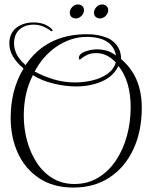

<svg xmlns="http://www.w3.org/2000/svg" viewBox="-20 -806 699 864"><path d="M310 38Q220 38 157 -3.5Q94 -45 61 -116Q28 -187 28 -276Q28 -402 86 -498Q22 -551 22 -610Q22 -656 53 -680.5Q84 -705 131 -705Q183 -705 212 -676Q217 -671 217 -668Q217 -666 214 -666Q211 -666 210 -666Q192 -680 172.5 -687.5Q153 -695 132 -695Q92 -695 68 -673.5Q44 -652 43 -612Q43 -558 95 -513Q189 -652 370 -652Q433 -652 476 -629Q525 -598 525 -540Q618 -462 618 -321Q618 -216 580.5 -135Q543 -54 474 -8Q405 38 310 38ZM317 -435Q358 -435 397 -444.5Q436 -454 464 -474Q492 -494 501 -525Q462 -567 413 -567Q389 -567 372 -559Q355 -551 340 -538Q335 -538 335 -545Q335 -559 349.5 -567.5Q364 -576 382.5 -580Q401 -584 414 -584Q436 -584 458 -578.5Q480 -573 502 -556Q486 -640 369 -640Q298 -640 231 -594Q171 -551 136 -484Q177 -462 223 -448.5Q269 -435 317 -435ZM315 22Q374 22 421 -6Q468 -34 501 -83Q534 -132 551 -194Q568 -256 568 -323Q568 -441 513 -509Q489 -461 437 -439Q385 -417 323 -417Q274 -417 220.5 -430Q167 -443 128 -468Q107 -427 97 -381.5Q87 -336 87 -286Q87 -227 102 -172Q117 -117 146 -73Q175 -29 217.5 -3.5Q260 22 315 22ZM431 -723Q417 -723 410 -730.5Q403 -738 403 -748Q403 -763 414 -774.5Q425 -786 439 -786Q452 -786 459.5 -778.5Q467 -771 467 -760Q467 -746 455.5 -734.5Q444 -723 431 -723ZM322 -723Q308 -723 301 -730.5Q294 -738 294 -748Q294 -763 305 -774.5Q316 -786 330 -786Q343 -786 350.5 -778.5Q358 -771 358 -760Q358 -746 346.5 -734.5Q335 -723 322 -723Z"/></svg>

Font: Updock
Style: Regular
Weight: 400
Designer: Robert E. Leuschke
Foundry: Robert E. Leuschke
Version: Version 1.010; ttfautohint (v1.8.4.7-5d5b)